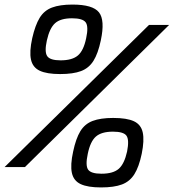

<svg xmlns="http://www.w3.org/2000/svg" viewBox="-61 -820 760 840"><path d="M-41 -89 591 -711H679L48 -89ZM381 0Q323 0 292 -14.5Q261 -29 253.5 -63.5Q246 -98 259 -157Q271 -214 290.5 -246Q310 -278 344.5 -291Q379 -304 434 -304Q494 -304 525 -289.5Q556 -275 563.5 -240.5Q571 -206 559 -147Q547 -90 527 -58Q507 -26 472.5 -13Q438 0 381 0ZM383 -60Q434 -60 458.5 -81.5Q483 -103 495 -157Q505 -208 492.5 -226Q480 -244 433 -244Q383 -244 358.5 -222.5Q334 -201 323 -147Q312 -96 324.5 -78Q337 -60 383 -60ZM202 -496Q144 -496 113 -510.5Q82 -525 74.5 -559.5Q67 -594 80 -653Q93 -710 112.5 -742Q132 -774 166.5 -787Q201 -800 256 -800Q345 -800 372 -766Q399 -732 380 -643Q368 -586 348 -554Q328 -522 293.5 -509Q259 -496 202 -496ZM204 -556Q255 -556 280 -577.5Q305 -599 316 -653Q327 -704 314 -722Q301 -740 254 -740Q204 -740 180 -718.5Q156 -697 144 -643Q133 -593 145.5 -574.5Q158 -556 204 -556Z"/></svg>

Font: Victor Mono Thin Light
Style: Italic
Weight: 300
Italic angle: -12°
Monospace: yes
Version: Version 1.561;gftools[0.9.30]